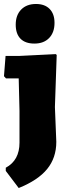

<svg xmlns="http://www.w3.org/2000/svg" viewBox="-22 -748 348 965"><path d="M159 -728Q203 -728 227.5 -703Q252 -678 252 -633Q252 -585 225 -557Q198 -529 151 -529Q105 -529 81 -553.5Q57 -578 57 -624Q57 -672 84.5 -700Q112 -728 159 -728ZM258 -476 263 -472 254 -210 261 -35Q261 45 215 101.5Q169 158 72 197L7 111V95Q76 58 76 -31V-190L72 -354H8L-2 -365L6 -467H77Z"/></svg>

Font: Alegreya Sans SC Black
Style: Regular
Weight: 900
Designer: Juan Pablo del Peral
Foundry: Huerta Tipografica
Version: Version 2.007